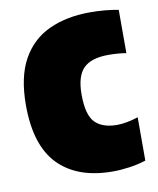

<svg xmlns="http://www.w3.org/2000/svg" viewBox="-69 -614 561 681"><g transform="rotate(-10 211.0 -274.0)"><path d="M283 11Q157 11 88.5 -58.5Q20 -128 20 -274Q20 -375 54.8 -437.8Q89.5 -500.5 152.8 -529.8Q216 -559 301 -559Q355 -559 403 -550V-394Q388 -396.5 371.5 -397.8Q355 -399 339 -399Q277 -399 249 -371Q221 -343 221 -277Q221 -203.5 247.5 -176.2Q274 -149 327 -149Q359.5 -149 403 -163V-7Q375.5 2 344 6.5Q312.5 11 283 11Z"/></g></svg>

Font: Encode Sans Condensed Black
Style: Regular
Weight: 900
Width: 3
Designer: Multiple Designers
Foundry: Impallari Type
Version: Version 3.000; ttfautohint (v1.8.3) -l 8 -r 50 -G 200 -x 14 